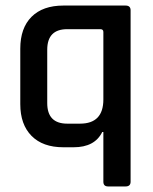

<svg xmlns="http://www.w3.org/2000/svg" viewBox="-20 -530 552 691"><path d="M352 -172V-415Q352 -425 341 -425H222Q150 -425 150 -351V-159Q150 -85 222 -85H268Q352 -85 352 -172ZM245 0H208Q134 0 93.5 -41Q53 -82 53 -155V-355Q53 -429 93.5 -469.5Q134 -510 208 -510H432Q450 -510 450 -493V124Q450 141 432 141H369Q352 141 352 124V-55H348Q321 0 245 0Z"/></svg>

Font: Rajdhani Semibold
Style: Regular
Weight: 600
Designer: Satya Rajpurohit, Jyotish Sonowal
Foundry: Indian Type Foundry
Version: Version 1.200;PS 1.0;hotconv 1.0.78;makeotf.lib2.5.61930; tt